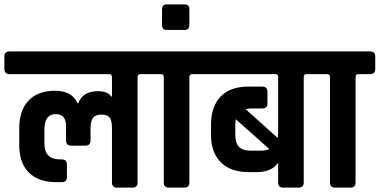

<svg xmlns="http://www.w3.org/2000/svg" viewBox="-50 -858 1736 878"><path d="M398 -441Q443 -441 458 -417H462V-505Q462 -518 452 -519H-6Q-30 -519 -30 -543V-600Q-30 -623 -6 -623H645Q669 -623 669 -600V-543Q669 -519 645 -519H591Q579 -519 579 -505V-23Q579 0 555 0H486Q462 0 462 -23V-273Q462 -308 451 -321Q440 -334 413.5 -334Q387 -334 375.5 -319.5Q364 -305 364 -268V-216Q364 -192 340 -192H276Q252 -192 252 -216V-277Q252 -309 240.5 -322.5Q229 -336 204 -336Q153 -336 153 -264V-201Q153 -129 226 -129H232Q256 -129 256 -106V-49Q256 -25 232 -25H208Q126 -25 82 -69Q38 -113 38 -195V-272Q38 -353 80.5 -398Q123 -443 201.5 -443Q280 -443 304 -386H308Q328 -441 398 -441Z M792 0H723Q699 0 699 -23V-505Q699 -519 687 -519H633Q609 -519 609 -543V-600Q609 -623 633 -623H882Q906 -623 906 -600V-543Q906 -519 882 -519H828Q816 -519 816 -505V-23Q816 0 792 0Z M816 -816V-744Q816 -721 794 -721H713Q691 -721 691 -744V-816Q691 -838 713 -838H794Q816 -838 816 -816Z M870 -623H1405Q1429 -623 1429 -600V-543Q1429 -519 1405 -519H1351Q1339 -519 1339 -505V-24Q1339 0 1315 0H1245Q1222 0 1222 -24V-110H1218Q1208 -93 1183 -82Q1158 -71 1126 -71H1086Q1005 -71 960 -115.5Q915 -160 915 -241V-292Q916 -372 959.5 -417Q1003 -462 1085 -462H1149Q1173 -462 1173 -438V-385Q1173 -362 1149 -362H1099Q1085 -362 1073 -359L1220 -227Q1222 -241 1222 -248V-505Q1222 -519 1210 -519H870Q846 -519 846 -543V-600Q846 -623 870 -623ZM1097 -169H1144Q1163 -169 1182 -176L1028 -313Q1026 -299 1026 -290V-241Q1026 -205 1042.5 -187Q1059 -169 1097 -169Z M1552 0H1483Q1459 0 1459 -23V-505Q1459 -519 1447 -519H1393Q1369 -519 1369 -543V-600Q1369 -623 1393 -623H1642Q1666 -623 1666 -600V-543Q1666 -519 1642 -519H1588Q1576 -519 1576 -505V-23Q1576 0 1552 0Z"/></svg>

Font: Rajdhani
Style: Bold
Weight: 700
Designer: Satya Rajpurohit, Jyotish Sonowal
Foundry: Indian Type Foundry
Version: Version 1.201 February 1, 2022